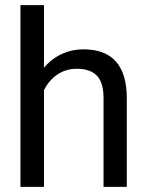

<svg xmlns="http://www.w3.org/2000/svg" viewBox="-20 -731 575 751"><path d="M60 -711H152V-466Q180 -500 220 -519Q260 -538 307 -538Q476 -538 476 -346V0H385V-347Q385 -408 359 -435Q333 -462 280 -462Q238 -462 204.5 -439.5Q171 -417 152 -378V0H60Z"/></svg>

Font: Freesentation 5 Medium
Style: Regular
Weight: 500
Designer: glyphs from Roboto by Christian Robertson / Hangul glyphs from Noto Sans CJK(Source Han Sans) by Jang Soo-young and Kang
Foundry: PT&
Version: Version 2.001